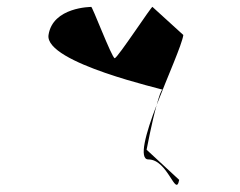

<svg xmlns="http://www.w3.org/2000/svg" viewBox="-20 -714 692 554"><path d="M120 -613C108 -532 459 -455 449 -455C445 -455 439 -436 432 -411C464 -494 505 -585 509 -613L420 -694C421 -702 319 -546 311 -546C303 -546 244 -702 243 -694C243 -694 132 -694 120 -613ZM403 -282C404 -287 418 -361 432 -411C400 -329 380 -254 408 -254C465 -254 487 -142 497 -195Z"/></svg>

Font: Ampere
Style: CndIta
Weight: 400
Version: Version 1